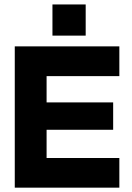

<svg xmlns="http://www.w3.org/2000/svg" viewBox="-20 -864 606 884"><path d="M221.5 -843.5H374.5V-700H221.5ZM529.5 -650.5V-513.5H194.5V-392.5H501V-266.5H194.5V-136.5H529.5V0H48V-650.5Z"/></svg>

Font: Overused Grotesk
Style: Bold
Weight: 710
Version: Version 0.004